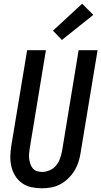

<svg xmlns="http://www.w3.org/2000/svg" viewBox="-20 -1005 545 1033"><path d="M205 8Q176 8 148.5 2Q121 -4 99 -19.5Q77 -35 62.5 -58Q48 -81 41.5 -108Q35 -135 35.5 -164Q36 -193 41 -222L126 -735H227L140 -207Q138 -193 136.5 -178.5Q135 -164 137 -150Q139 -136 143.5 -122.5Q148 -109 156.5 -99Q165 -89 178.5 -84.5Q192 -80 207 -80Q227 -80 247.5 -89Q268 -98 282 -115Q296 -132 303 -152.5Q310 -173 314 -193L403 -735H505L413 -179Q409 -154 401 -130Q393 -106 379 -84Q365 -62 345.5 -43.5Q326 -25 303 -13Q280 -1 255 3.5Q230 8 205 8ZM313 -790 265 -840 422 -985 482 -925Z"/></svg>

Font: Iosevka SS04 Semibold Oblique
Style: Regular
Weight: 600
Italic angle: -9°
Monospace: yes
Designer: Belleve Invis
Foundry: Belleve Invis
Version: Version 19.0.0; ttfautohint (v1.8.4)